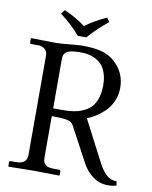

<svg xmlns="http://www.w3.org/2000/svg" viewBox="-90 -879 755 954"><g transform="rotate(10 287.5 -402.0)"><path d="M244.1 -697.8Q206.1 -745.1 143.6 -792L159.2 -812.5Q217.8 -787.1 265.6 -751Q315.9 -787.6 372.6 -812.5L386.7 -792Q339.4 -755.9 287.1 -697.8ZM272.5 -619.6Q222.2 -619.6 204.3 -608.6Q186.5 -597.7 186.5 -573.7V-321.8H237.3Q276.4 -321.8 305.9 -328.9Q335.4 -335.9 360.4 -352.8Q385.3 -369.6 398.4 -401.1Q411.6 -432.6 411.6 -478Q411.6 -512.2 402.8 -538.1Q394 -564 380.4 -579.1Q366.7 -594.2 347.4 -603.8Q328.1 -613.3 310.3 -616.5Q292.5 -619.6 272.5 -619.6ZM271.5 -653.8Q299.3 -653.8 319.1 -652.3Q338.9 -650.9 362.5 -646Q386.2 -641.1 406.5 -630.6Q426.8 -620.1 444.3 -603.5Q497.1 -553.7 497.1 -479.5Q497.1 -442.4 482.2 -409.9Q467.3 -377.4 444.3 -356.4Q421.4 -335.4 400.1 -322.3Q378.9 -309.1 359.9 -302.7L466.3 -97.7Q485.4 -60.5 507.1 -40Q528.8 -19.5 559.6 -19.5L563.5 0.5Q547.4 7.3 520.5 7.3Q478.5 7.3 445.1 -16.8Q411.6 -41 391.1 -79.1L297.9 -252.9Q291 -265.6 281.5 -271.5Q272 -277.3 250.7 -280Q229.5 -282.7 186.5 -282.7V-72.3Q186.5 -48.8 199.2 -37.8Q211.9 -26.9 241.2 -26.9H267.6Q275.9 -26.9 275.9 -18.6V0L273.9 2Q187 0 147.9 0L19 2L17.1 0V-18.6Q17.1 -26.9 24.9 -26.9H51.3Q106 -26.9 106 -72.3V-573.7Q106 -595.7 91.8 -606.7Q77.6 -617.7 61.5 -617.7H23.4Q17.1 -617.7 17.1 -624V-644.5L19 -646.5Q99.6 -644.5 145.5 -644.5Q161.1 -644.5 210.2 -649.2Q259.3 -653.8 271.5 -653.8Z"/></g></svg>

Font: Libertinage
Style: l
Weight: 400
Designer: OSP
Foundry: OSP
Version: Version 1.0; 2008; OFL relea